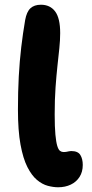

<svg xmlns="http://www.w3.org/2000/svg" viewBox="-20 -780 387 811"><path d="M225.4 11Q205.4 11 182.1 4.9Q158.8 -1.2 136.4 -19.8Q114 -38.4 95.7 -74.4Q77.4 -110.4 66.6 -169.4Q55.8 -228.4 55.8 -317Q55.8 -392.8 59.3 -457.3Q62.8 -521.8 69.7 -580.4Q76.6 -639 86.2 -695Q92.4 -730 108.5 -745Q124.6 -760 152.8 -760Q191.6 -760 212.9 -731.7Q234.2 -703.4 234.2 -640.2Q234.2 -610 230.6 -575.9Q227 -541.8 222.6 -501.2Q218.2 -460.6 214.6 -410.5Q211 -360.4 211 -297Q211 -243.2 214 -211.4Q217 -179.6 221.9 -163.6Q226.8 -147.6 233.6 -142.7Q240.4 -137.8 247.8 -137.8Q255.8 -137.8 261.5 -138.9Q267.2 -140 271.6 -141Q276 -142 280.8 -142Q309.2 -142 319.4 -125.3Q329.6 -108.6 329.6 -83.2Q329.6 -54 316.1 -32.8Q302.6 -11.6 279.1 -0.3Q255.6 11 225.4 11Z"/></svg>

Font: Shantell Sans Light
Style: Regular
Weight: 300
Designer: Stephen Nixon, Anya Danilova, Shantell Martin
Foundry: Arrow Type
Version: Version 1.011;[c5ecc13dd]